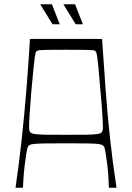

<svg xmlns="http://www.w3.org/2000/svg" viewBox="-20 -883 621 903"><path d="M53 0Q70 -116 82.5 -232Q95 -348 104.5 -465.5Q114 -583 121 -700H460Q468 -583 476.5 -465.5Q485 -348 497.5 -232Q510 -116 528 0H492Q492 -8 490.5 -39Q489 -70 485 -105Q481 -138 476.5 -165Q472 -192 467 -197Q463 -200 457.5 -202.5Q452 -205 435.5 -206.5Q419 -208 385 -208.5Q351 -209 290 -209Q230 -209 196 -208.5Q162 -208 145 -206.5Q128 -205 122.5 -202.5Q117 -200 114 -197Q109 -192 104.5 -165Q100 -138 96 -105Q92 -70 90 -39Q88 -8 88 0ZM290 -249Q351 -249 385.5 -249.5Q420 -250 437 -252.5Q454 -255 458.5 -261Q463 -267 464 -278Q464 -298 461.5 -343Q459 -388 452 -460Q447 -524 443.5 -560.5Q440 -597 437.5 -613.5Q435 -630 433.5 -635Q432 -640 429 -642Q426 -646 416.5 -647Q407 -648 379 -648.5Q351 -649 290 -649Q230 -649 202 -648.5Q174 -648 165 -647Q156 -646 152 -642Q149 -640 147.5 -635Q146 -630 143.5 -613.5Q141 -597 137.5 -560.5Q134 -524 128 -460Q122 -388 119 -343Q116 -298 117 -278Q117 -267 122 -261Q127 -255 143.5 -252.5Q160 -250 195 -249.5Q230 -249 290 -249ZM336 -769 278 -863H333L370 -769ZM227 -769 169 -863H224L261 -769Z"/></svg>

Font: Ojuju Light
Style: Regular
Weight: 300
Designer: Chisaokwu Joboson, Mirko Velimirovic
Foundry: Udi Foundry
Version: Version 1.000